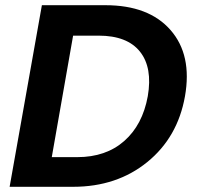

<svg xmlns="http://www.w3.org/2000/svg" viewBox="-20 -718 757 738"><path d="M385 -698Q552 -698 635.5 -602.5Q719 -507 691 -348Q663 -190 546 -95Q429 0 261 0H17L141 -698ZM179 -114H277Q387 -114 457.5 -176Q528 -238 548 -348Q567 -458 518 -519.5Q469 -581 359 -581H261Z"/></svg>

Font: Poppins SemiBold
Style: Italic
Weight: 600
Italic angle: -10°
Designer: Ninad Kale (Devanagari), Jonny Pinhorn (Latin)
Foundry: Indian Type Foundry
Version: Version 3.200;PS 1.000;hotconv 16.6.54;makeotf.lib2.5.65590